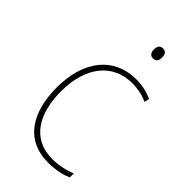

<svg xmlns="http://www.w3.org/2000/svg" viewBox="-226 -789 867 867"><g transform="rotate(45 207.0 -356.0)"><path d="M269 -722C249 -722 244 -706 244 -690C244 -673 250 -658 269 -658C290 -658 296 -672 296 -690C296 -706 292 -722 269 -722ZM269 10C314 10 356 0 384 -12V-38C351 -24 310 -15 270 -15C137 -15 81 -121 81 -260C81 -416 159 -513 283 -513C316 -513 349 -507 381 -492L387 -516C356 -530 323 -538 283 -538C141 -538 55 -429 55 -259C55 -101 121 10 269 10Z"/></g></svg>

Font: Noto Sans Ethiopic SemiCondensed Thin
Style: Regular
Weight: 100
Width: 4
Designer: Monotype Design Team
Foundry: Monotype Imaging Inc.
Version: Version 2.102